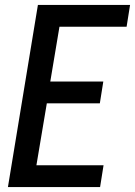

<svg xmlns="http://www.w3.org/2000/svg" viewBox="-20 -755 545 775"><path d="M12 0 133 -735H505L491 -647H220L183 -426H397L383 -338H169L127 -88H398L384 0Z"/></svg>

Font: Iosevka Term Curly SmBd Obl
Style: Regular
Weight: 600
Italic angle: -9°
Designer: Belleve Invis
Foundry: Belleve Invis
Version: Version 32.3.0